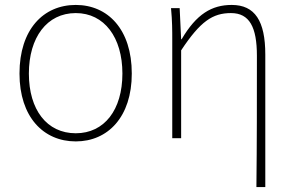

<svg xmlns="http://www.w3.org/2000/svg" viewBox="-20 -560 1190 778"><path d="M287 13C417 13 514 -86 514 -262C514 -441 417 -540 287 -540C156 -540 59 -441 59 -262C59 -86 156 13 287 13ZM287 -20C170 -20 97 -115 97 -262C97 -408 170 -507 287 -507C403 -507 476 -408 476 -262C476 -115 403 -20 287 -20Z M1019 198H1055V-339C1055 -475 1013 -540 919 -540C838 -540 776 -503 716 -401H714L708 -527H673C678 -474 678 -438 678 -396V0H714V-356C792 -474 842 -507 916 -507C991 -507 1021 -450 1021 -334C1021 -158 1021 21 1019 198Z"/></svg>

Font: Noto Sans CJK JP Thin
Style: Regular
Weight: 250
Designer: Ryoko NISHIZUKA (kana & ideographs); Paul D. Hunt (Latin, Greek & Cyrillic); Wenlong ZHANG (bopomofo); Sandoll Communica
Foundry: Adobe Systems Incorporated
Version: Version 1.004;PS 1.004;hotconv 1.0.82;makeotf.lib2.5.63406